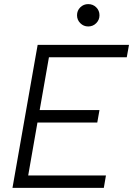

<svg xmlns="http://www.w3.org/2000/svg" viewBox="-20 -911 645 931"><path d="M40.5 0 151.9 -633.3 162.6 -693.4H605.5L594.7 -633.3H217.3L172.4 -377.4H462.4L451.7 -316.9H161.6L116.7 -60.1H493.7L483.4 0ZM407.7 -782.7Q385.3 -782.7 369.4 -798.6Q353.5 -814.5 353.5 -836.9Q353.5 -859.9 369.4 -875.5Q385.3 -891.1 407.7 -891.1Q430.7 -891.1 446.5 -875.5Q462.4 -859.9 462.4 -836.9Q462.4 -814.5 446.5 -798.6Q430.7 -782.7 407.7 -782.7Z"/></svg>

Font: Cascadia Code PL Light
Style: Italic
Weight: 300
Italic angle: -10°
Monospace: yes
Designer: Aaron Bell
Foundry: Saja Typeworks
Version: Version 2404.023; ttfautohint (v1.8.4)